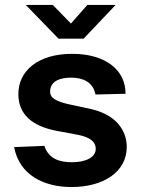

<svg xmlns="http://www.w3.org/2000/svg" viewBox="-20 -744 572 774"><path d="M332 -724 266 -649 193 -724H84L216 -588H317L446 -724ZM268 10C396 10 491 -50 491 -152C491 -200 466 -276 349 -304L265 -322C202 -335 182 -351 182 -374C182 -418 223 -431 267 -431C315 -431 355 -413 365 -363L486 -366C487 -461 406 -527 271 -527C134 -527 53 -459 54 -363C55 -282 110 -236 206 -217L297 -200C343 -190 366 -173 366 -144C366 -111 328 -90 270 -90C221 -90 176 -103 159 -156L37 -151C58 -37 159 10 268 10Z"/></svg>

Font: United Sans
Style: Bold
Weight: 700
Designer: Pablo Impallari, Rodrigo Fuenzalida (Modified by Dan O. Williams)
Version: Version 1.000;PS 001.000;hotconv 1.0.88;makeotf.lib2.5.64775